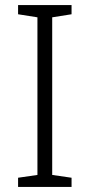

<svg xmlns="http://www.w3.org/2000/svg" viewBox="-20 -734 351 754"><path d="M261 0V-36L185 -47V-666L261 -678V-714H51V-678L127 -666V-47L51 -36V0Z"/></svg>

Font: Noto Sans Bengali Light
Style: Regular
Weight: 300
Designer: Jelle Bosma - Monotype Design Team
Foundry: Monotype Imaging Inc.
Version: Version 2.003